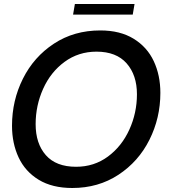

<svg xmlns="http://www.w3.org/2000/svg" viewBox="-20 -927 861 959"><path d="M40 -299Q40 -425 94.5 -534Q149 -643 249.5 -709Q350 -775 481 -775Q580 -775 647.5 -733.5Q715 -692 748 -621.5Q781 -551 781 -463Q781 -338 726.5 -229Q672 -120 571.5 -54Q471 12 341 12Q241 12 173.5 -29Q106 -70 73 -140.5Q40 -211 40 -299ZM664 -456Q664 -552 612.5 -610.5Q561 -669 462 -669Q372 -669 302.5 -618Q233 -567 195.5 -483.5Q158 -400 158 -307Q158 -210 209 -152Q260 -94 360 -94Q450 -94 519 -145Q588 -196 626 -279.5Q664 -363 664 -456ZM643 -854H345L354 -907H652Z"/></svg>

Font: Open Sauce Sans Medium Italic
Style: Regular
Weight: 500
Italic angle: -10°
Designer: Alfredo Marco Pradil
Foundry: Creative Sauce Fz LLC
Version: Version 1.477